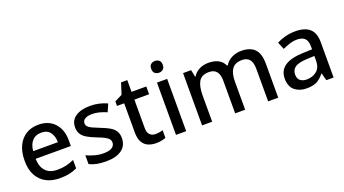

<svg xmlns="http://www.w3.org/2000/svg" viewBox="-57 -1297 3335 1860"><g transform="rotate(-20 1610.0 -366.5)"><path d="M296 -549Q401 -549 462 -483Q523 -417 523 -305V-247H160Q162 -164 204 -119.5Q246 -75 323 -75Q374 -75 414.5 -84.5Q455 -94 497 -113V-26Q456 -7 415 1.5Q374 10 316 10Q239 10 179.5 -21Q120 -52 86.5 -113Q53 -174 53 -265Q53 -355 83.5 -418.5Q114 -482 168.5 -515.5Q223 -549 296 -549ZM296 -467Q238 -467 203.5 -430Q169 -393 163 -325H418Q417 -388 387.5 -427.5Q358 -467 296 -467Z M1014 -152Q1014 -73 956.5 -31.5Q899 10 797 10Q740 10 698.5 1.5Q657 -7 624 -24V-115Q658 -98 705 -85Q752 -72 797 -72Q858 -72 886 -91Q914 -110 914 -143Q914 -161 903 -176Q892 -191 863.5 -206.5Q835 -222 784 -241Q733 -261 697 -281.5Q661 -302 642 -330.5Q623 -359 623 -403Q623 -474 679.5 -511.5Q736 -549 828 -549Q878 -549 921 -539Q964 -529 1004 -511L970 -432Q936 -447 898 -457.5Q860 -468 823 -468Q774 -468 748 -452Q722 -436 722 -409Q722 -389 734.5 -374.5Q747 -360 776 -346.5Q805 -333 856 -313Q906 -294 941.5 -273.5Q977 -253 995.5 -224Q1014 -195 1014 -152Z M1334 -75Q1354 -75 1375.5 -78.5Q1397 -82 1411 -87V-8Q1394 -1 1367 4.5Q1340 10 1311 10Q1267 10 1230.5 -5Q1194 -20 1172 -57Q1150 -94 1150 -160V-459H1076V-506L1154 -545L1191 -660H1255V-539H1407V-459H1255V-164Q1255 -119 1277 -97Q1299 -75 1334 -75Z M1570 -743Q1594 -743 1611.5 -729Q1629 -715 1629 -683Q1629 -651 1611.5 -636.5Q1594 -622 1570 -622Q1545 -622 1527.5 -636.5Q1510 -651 1510 -683Q1510 -715 1527.5 -729Q1545 -743 1570 -743ZM1622 -539V0H1517V-539Z M2388 -549Q2479 -549 2525 -502Q2571 -455 2571 -351V0H2467V-338Q2467 -463 2365 -463Q2292 -463 2261 -418.5Q2230 -374 2230 -290V0H2127V-338Q2127 -463 2024 -463Q1948 -463 1919 -413.5Q1890 -364 1890 -272V0H1786V-539H1869L1884 -467H1889Q1913 -507 1955.5 -528Q1998 -549 2048 -549Q2172 -549 2212 -461H2218Q2245 -505 2290.5 -527Q2336 -549 2388 -549Z M2945 -548Q3043 -548 3092.5 -503.5Q3142 -459 3142 -365V0H3067L3047 -76H3043Q3007 -31 2968.5 -10.5Q2930 10 2862 10Q2790 10 2741.5 -29.5Q2693 -69 2693 -152Q2693 -234 2756 -277.5Q2819 -321 2948 -325L3039 -328V-356Q3039 -418 3011.5 -442.5Q2984 -467 2935 -467Q2894 -467 2856 -454.5Q2818 -442 2783 -426L2752 -501Q2789 -521 2839 -534.5Q2889 -548 2945 -548ZM2965 -257Q2872 -253 2836.5 -227Q2801 -201 2801 -153Q2801 -111 2826.5 -91Q2852 -71 2892 -71Q2954 -71 2996 -106Q3038 -141 3038 -212V-260Z"/></g></svg>

Font: Noto Sans Syriac Medium
Style: Regular
Weight: 500
Designer: Patrick Giasson and the Monotype Design Team
Foundry: Monotype Imaging Inc.
Version: Version 3.000; ttfautohint (v1.8.4.7-5d5b)